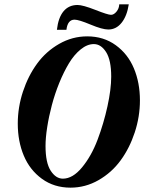

<svg xmlns="http://www.w3.org/2000/svg" viewBox="-20 -842 658 875"><path d="M473.6 -707.5Q446.3 -707.5 392.6 -730Q338.9 -752.4 319.8 -752.4Q288.1 -752.4 282.7 -706.1H239.3Q245.6 -761.7 269.5 -790.5Q293.5 -819.3 333.5 -819.3Q357.4 -819.3 414.6 -796.9Q471.7 -774.4 485.8 -774.4Q499 -774.4 511 -789.1Q522.9 -803.7 523.4 -822.3H566.9Q558.6 -768.6 533.9 -738Q509.3 -707.5 473.6 -707.5ZM301.3 13.2Q226.6 13.2 171.1 -27.1Q115.7 -67.4 88.4 -132.8Q61 -198.2 61 -278.3Q61 -353 84.7 -424.8Q108.4 -496.6 149.2 -552.2Q189.9 -607.9 249.8 -642.1Q309.6 -676.3 377.4 -676.3Q452.1 -676.3 507.6 -636Q563 -595.7 590.3 -530.3Q617.7 -464.8 617.7 -384.8Q617.7 -310.1 594 -238.3Q570.3 -166.5 529.5 -110.8Q488.8 -55.2 429 -21Q369.1 13.2 301.3 13.2ZM266.6 -27.8Q311.5 -27.8 354 -79.3Q396.5 -130.9 424.6 -205.1Q452.6 -279.3 469.7 -357.4Q486.8 -435.5 486.8 -492.7Q486.8 -567.9 463.6 -604.5Q440.4 -641.1 407.7 -641.1Q377.4 -641.1 347.7 -616.9Q317.9 -592.8 294.2 -553.5Q270.5 -514.2 250.2 -464.4Q230 -414.6 216.3 -362.8Q202.6 -311 195.1 -262.5Q187.5 -213.9 187.5 -176.8Q187.5 -100.6 210.9 -64.2Q234.4 -27.8 266.6 -27.8Z"/></svg>

Font: Elstob Grade
Style: Italic
Weight: 400
Italic angle: -20°
Designer: Peter S. Baker
Version: Version 1.015